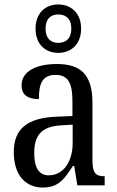

<svg xmlns="http://www.w3.org/2000/svg" viewBox="-20 -834 527 864"><path d="M242 -596C299 -596 345 -634 345 -705C345 -776 299 -814 242 -814C185 -814 140 -776 140 -705C140 -634 185 -596 242 -596ZM242 -641C211 -641 185 -659 185 -705C185 -752 211 -769 242 -769C274 -769 301 -752 301 -705C301 -659 274 -641 242 -641ZM173 10C245 10 271 -31 308 -87H314L328 0H451V-41H448C410 -41 396 -57 396 -113V-372C396 -499 342 -546 236 -546C143 -546 77 -513 77 -450C77 -408 104 -388 155 -388C155 -452 167 -497 230 -497C295 -497 306 -447 306 -373V-312L236 -309C105 -304 42 -256 42 -150C42 -41 99 10 173 10ZM199 -45C154 -45 134 -82 134 -144C134 -223 164 -265 256 -270L307 -273V-191C307 -106 265 -45 199 -45Z"/></svg>

Font: Noto Serif Lao Condensed
Style: Regular
Weight: 400
Width: 3
Designer: Monotype Design Team
Foundry: Monotype Imaging Inc.
Version: Version 2.003